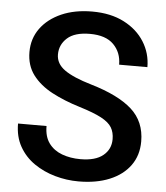

<svg xmlns="http://www.w3.org/2000/svg" viewBox="-52 -768 710 823"><g transform="rotate(5 302.5 -356.0)"><path d="M446.3 -183.1Q446.3 -212.4 433.8 -233.4Q421.4 -254.4 388.4 -272Q355.5 -289.6 293.5 -308.6Q226.1 -329.1 173.1 -357.2Q120.1 -385.3 89.4 -426Q58.6 -466.8 58.6 -524.9Q58.6 -582.5 90.6 -626.5Q122.6 -670.4 179.7 -695.6Q236.8 -720.7 312 -720.7Q391.6 -720.7 448.7 -691.4Q505.9 -662.1 536.9 -612.8Q567.9 -563.5 567.9 -503.9H446.3Q446.3 -556.2 412.6 -590.3Q378.9 -624.5 310.5 -624.5Q245.1 -624.5 213.1 -595.7Q181.2 -566.9 181.2 -524.9Q181.2 -484.9 218.8 -458.3Q256.3 -431.6 334.5 -408.7Q452.6 -374 511 -321.8Q569.3 -269.5 569.3 -184.1Q569.3 -124 537.8 -80.6Q506.3 -37.1 449.5 -13.7Q392.6 9.8 315.9 9.8Q264.6 9.8 215.1 -4.2Q165.5 -18.1 125 -45.9Q84.5 -73.7 60.5 -116Q36.6 -158.2 36.6 -214.8H159.2Q159.2 -168.9 180.2 -140.6Q201.2 -112.3 236.8 -99.1Q272.5 -85.9 315.9 -85.9Q380.4 -85.9 413.3 -112.8Q446.3 -139.6 446.3 -183.1Z"/></g></svg>

Font: Vazirmatn RD FD Medium
Style: Regular
Weight: 500
Designer: Saber Rastikerdar
Foundry: Saber Rastikerdar
Version: Version 33.003